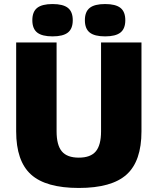

<svg xmlns="http://www.w3.org/2000/svg" viewBox="-20 -910 780 950"><path d="M60 -260V-700H260V-260Q260 -192 286 -161Q312 -130 370 -130Q428 -130 454 -161Q480 -192 480 -260V-700H680V-260Q680 -113 606.5 -46.5Q533 20 370 20Q207 20 133.5 -46.5Q60 -113 60 -260ZM164 -871Q188 -890 240 -890Q292 -890 316 -871Q340 -852 340 -810Q340 -768 316 -749Q292 -730 240 -730Q188 -730 164 -749Q140 -768 140 -810Q140 -852 164 -871ZM424 -871Q448 -890 500 -890Q552 -890 576 -871Q600 -852 600 -810Q600 -768 576 -749Q552 -730 500 -730Q448 -730 424 -749Q400 -768 400 -810Q400 -852 424 -871Z"/></svg>

Font: Fivo Sans Modern Heavy
Style: Regular
Weight: 900
Designer: Alexander Slobzheninov
Foundry: Alexander Slobzheninov
Version: 1.0